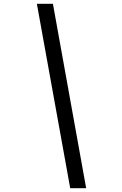

<svg xmlns="http://www.w3.org/2000/svg" viewBox="-20 -795 640 1005"><path d="M431 190H347.5L173 -775H257Z"/></svg>

Font: JuliaMono Italic
Style: Regular
Weight: 400
Italic angle: -9°
Monospace: yes
Designer: cormullion
Foundry: corm
Version: Version 0.049; ttfautohint (v1.8.4)